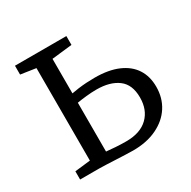

<svg xmlns="http://www.w3.org/2000/svg" viewBox="-131 -677 803 809"><g transform="rotate(-30 271.0 -273.0)"><path d="M39 0V-40L114.5 -48.5V-498.5L41 -509.5V-552.5H291V-509.5L192.5 -498.5V-330.5Q207.5 -333.5 226.5 -336Q245.5 -338.5 266 -339.8Q286.5 -341 306 -341Q373.5 -341 419.5 -321.2Q465.5 -301.5 489 -265.2Q512.5 -229 512.5 -178.5Q512.5 -124.5 486 -83Q459.5 -41.5 410.2 -17.8Q361 6 294 6Q279.5 6 257.2 5Q235 4 211 3Q187 2 166 1Q145 0 132 0ZM288 -42Q357 -42 393.8 -77.8Q430.5 -113.5 430.5 -173.5Q430.5 -236.5 392 -265.2Q353.5 -294 287.5 -294Q264 -294 237.8 -291.2Q211.5 -288.5 192.5 -285V-47.5Q211.5 -45.5 236.2 -43.8Q261 -42 288 -42Z"/></g></svg>

Font: Merriweather 24pt Light
Style: Regular
Weight: 300
Designer: Eben Sorkin
Foundry: Eben Sorkin
Version: Version 2.100